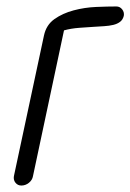

<svg xmlns="http://www.w3.org/2000/svg" viewBox="-20 -574 403 594"><path d="M82 -29Q80 -17 69.5 -8.5Q59 0 46 0Q35 0 28 -8.5Q21 -17 23 -29L116 -464Q123 -497 148.5 -515Q174 -533 208 -542Q242 -551 277.5 -552.5Q313 -554 340 -554Q351 -554 358 -545Q365 -536 363 -525Q360 -513 351.5 -506.5Q343 -500 330.5 -497Q318 -494 302 -493L270 -491Q253 -490 226 -488Q199 -486 178 -480Z"/></svg>

Font: VDS
Style: Thin Italic
Weight: 100
Width: 0
Designer: artmaker
Foundry: artmaker
Version: Version 1.000 2012 initial release